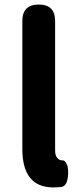

<svg xmlns="http://www.w3.org/2000/svg" viewBox="-20 -818 354 852"><path d="M224.6 -724.6V-150.4Q224.6 -127.9 233.9 -117.2Q243.2 -106.4 254.9 -106.4H256.8Q264.6 -107.4 271.5 -97.7Q278.3 -87.9 280.3 -78.1Q285.2 -48.8 279.3 -21Q273.4 6.8 252.9 11.7Q231.4 13.7 216.8 13.7Q79.1 13.7 79.1 -157.2V-724.6Q79.1 -797.9 152.3 -797.9Q224.6 -797.9 224.6 -724.6Z"/></svg>

Font: GenSenMaruGothic TW TTF Bold
Style: Regular
Weight: 700
Version: Version 1.301